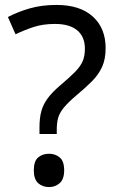

<svg xmlns="http://www.w3.org/2000/svg" viewBox="-20 -744 474 778"><path d="M140 -228Q140 -266 147.5 -293.5Q155 -321 173.5 -346Q192 -371 224 -398Q263 -431 284.5 -453Q306 -475 315 -496Q324 -517 324 -547Q324 -595 293 -621Q262 -647 203 -647Q154 -647 116 -634.5Q78 -622 43 -605L12 -675Q52 -696 100.5 -710Q149 -724 209 -724Q304 -724 356 -677Q408 -630 408 -549Q408 -504 393.5 -472.5Q379 -441 352.5 -414.5Q326 -388 290 -358Q257 -330 239.5 -309Q222 -288 216 -267.5Q210 -247 210 -218V-201H140ZM117 -54Q117 -91 134.5 -106Q152 -121 179 -121Q204 -121 222 -106Q240 -91 240 -54Q240 -18 222 -2Q204 14 179 14Q152 14 134.5 -2Q117 -18 117 -54Z"/></svg>

Font: Noto Sans Tifinagh Tawellemmet
Style: Regular
Weight: 400
Designer: JamraPatel
Foundry: JamraPatel LLC
Version: Version 2.006; ttfautohint (v1.8.4.7-5d5b)